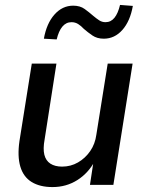

<svg xmlns="http://www.w3.org/2000/svg" viewBox="-20 -750 591 779"><path d="M193 9Q142 9 108.5 -11.5Q75 -32 62.5 -74Q50 -116 59 -178L109 -492H209L161 -184Q154 -146 160 -122Q166 -98 184.5 -86Q203 -74 232 -74Q267 -74 296.5 -91Q326 -108 346 -137Q366 -166 371 -204L417 -492H518L440 0H345L360 -99H366Q339 -48 294 -19.5Q249 9 193 9ZM210 -590 158 -593Q169 -655 201 -691Q233 -727 277 -727Q305 -727 323.5 -713.5Q342 -700 358 -686Q371 -675 382.5 -667.5Q394 -660 408 -660Q430 -660 444.5 -678Q459 -696 467 -730L519 -726Q508 -664 476.5 -628.5Q445 -593 401 -593Q374 -593 355 -606Q336 -619 320 -633Q309 -645 297 -652.5Q285 -660 270 -660Q248 -660 233 -642Q218 -624 210 -590Z"/></svg>

Font: Nunito Sans 10pt SemiCondensed SemiBold
Style: Italic
Weight: 600
Width: 4
Italic angle: -9°
Designer: Vernon Adams
Foundry: Vernon Adams
Version: Version 3.101;gftools[0.9.27]